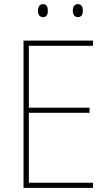

<svg xmlns="http://www.w3.org/2000/svg" viewBox="-20 -911 528 931"><path d="M164 -859C164 -842 171 -828 188 -828C207 -828 212 -841 212 -859C212 -876 207 -891 188 -891C171 -891 164 -875 164 -859ZM333 -859C333 -842 340 -828 357 -828C376 -828 382 -842 382 -859C382 -876 376 -891 357 -891C340 -891 333 -876 333 -859ZM431 0V-25H120V-364H414V-389H120V-689H431V-714H94V0Z"/></svg>

Font: Noto Sans Lao SemiCondensed Thin
Style: Regular
Weight: 100
Width: 4
Designer: Monotype Design Team
Foundry: Monotype Imaging Inc.
Version: Version 2.003